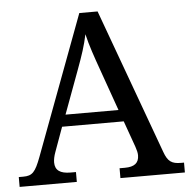

<svg xmlns="http://www.w3.org/2000/svg" viewBox="-51 -765 808 816"><g transform="rotate(-5 352.5 -357.0)"><path d="M0 0H244V-42H221C177 -42 155 -57 155 -91C155 -102 158 -118 164 -134L202 -239H465L505 -127C510 -112 513 -101 513 -90C513 -57 493 -42 453 -42H430V0H705V-42H692C653 -42 636 -53 621 -95L395 -714H317L95 -120C71 -56 58 -42 19 -42H0ZM221 -289 289 -473C312 -535 325 -574 335 -622C346 -574 364 -523 385 -464L447 -289Z"/></g></svg>

Font: Noto Serif Thai
Style: Regular
Weight: 400
Designer: Monotype Design Team
Foundry: Monotype Imaging Inc.
Version: Version 1.901